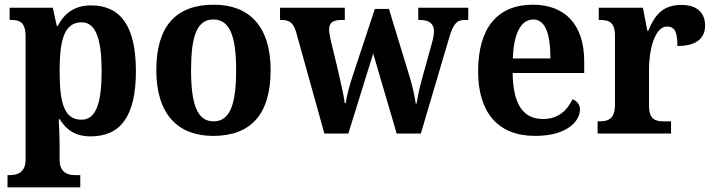

<svg xmlns="http://www.w3.org/2000/svg" viewBox="-20 -569 3038 818"><path d="M12 229H322V177H299C273 177 234 169 234 112V51C234 14 232 -27 230 -61H235C262 -16 301 12 366 12C493 12 559 -73 559 -266C559 -460 492 -546 368 -546C296 -546 252 -510 226 -458H222L205 -536H21V-484H28C63 -484 89 -475 89 -414V112C89 169 49 177 23 177H12ZM327 -59C254 -59 234 -128 234 -267C234 -399 254 -474 328 -474C389 -474 413 -400 413 -266C413 -129 389 -59 327 -59Z M888 10C1049 10 1133 -82 1133 -270C1133 -458 1041 -549 891 -549C730 -549 646 -458 646 -270C646 -82 738 10 888 10ZM890 -52C819 -52 794 -127 794 -270C794 -413 818 -486 889 -486C960 -486 986 -413 986 -270C986 -127 961 -52 890 -52Z M1242 -431 1362 0H1464L1570 -341L1670 0H1773L1893 -406C1912 -471 1927 -484 1963 -484H1975V-536H1762V-484H1768C1808 -484 1829 -469 1829 -435C1829 -424 1825 -402 1820 -385L1779 -237C1767 -194 1760 -160 1755 -128H1751C1748 -154 1737 -202 1727 -236L1637 -531H1577L1482 -244C1470 -208 1457 -161 1453 -129H1449C1445 -160 1432 -217 1421 -265L1389 -398C1386 -413 1382 -431 1382 -442C1382 -475 1401 -484 1438 -484H1449V-536H1173V-484H1176C1213 -484 1229 -474 1242 -431Z M2260 10C2395 10 2451 -52 2451 -103C2451 -125 2436 -140 2419 -146C2397 -99 2358 -62 2294 -62C2210 -62 2166 -122 2164 -258H2469V-307C2469 -466 2386 -549 2250 -549C2102 -549 2017 -453 2017 -265C2017 -91 2100 10 2260 10ZM2325 -320H2165C2168 -427 2200 -486 2252 -486C2304 -486 2325 -423 2325 -320Z M2526 0H2839V-52H2809C2772 -52 2745 -60 2745 -119V-274C2745 -355 2769 -456 2822 -456C2857 -456 2866 -428 2866 -373C2940 -373 2984 -401 2984 -460C2984 -512 2953 -548 2883 -548C2807 -548 2771 -509 2742 -438H2738L2719 -536H2531V-484H2534C2575 -484 2600 -475 2600 -416V-124C2600 -61 2572 -52 2530 -52H2526Z"/></svg>

Font: Noto Serif Georgian SemiCondensed Bold
Style: Regular
Weight: 700
Width: 4
Designer: Monotype Design Team, Akaki Razmadze
Foundry: Google LLC
Version: Version 2.003